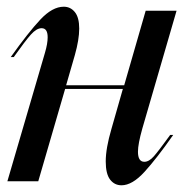

<svg xmlns="http://www.w3.org/2000/svg" viewBox="-20 -540 548 572"><path d="M122 -429Q122 -456 104 -456Q89 -456 72 -437Q55 -418 21 -370H12Q64 -443 100 -481.5Q136 -520 170 -520Q190 -520 203 -504Q216 -488 216 -455Q216 -422 203 -376L177 -286H350L414 -508H506L404 -157Q391 -111 391 -88Q391 -58 410 -58Q424 -58 438.5 -74.5Q453 -91 487 -138H496Q447 -68 410.5 -28Q374 12 342 12Q321 12 308 -5Q295 -22 295 -59Q295 -98 312 -156L346 -275H174L94 0H2L114 -383Q122 -410 122 -429Z"/></svg>

Font: Nyght Serif Italic
Style: Regular
Weight: 400
Italic angle: -16°
Designer: Maksym Kobuzan
Version: Version 0.410